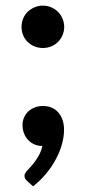

<svg xmlns="http://www.w3.org/2000/svg" viewBox="-20 -520 305 682"><path d="M60 -76Q60 -90 65.2 -102.2Q70.5 -114.5 80 -123.8Q89.5 -133 103 -138.2Q116.5 -143.5 132.5 -143.5Q151.5 -143.5 165.5 -136.8Q179.5 -130 189 -118.2Q198.5 -106.5 203 -91.2Q207.5 -76 207.5 -59Q207.5 -35 200.2 -8.5Q193 18 179 44.5Q165 71 144.5 96Q124 121 97.5 142L76 122.5Q67 115 67 104Q67 100 69.8 95Q72.5 90 76.5 86Q82 80 90 71.2Q98 62.5 106 51.2Q114 40 120.8 26.8Q127.5 13.5 130.5 -1.5Q115 -1.5 102 -7.2Q89 -13 79.8 -23Q70.5 -33 65.2 -46.5Q60 -60 60 -76ZM56.5 -424.5Q56.5 -440 62.2 -454Q68 -468 78.2 -478Q88.5 -488 102.5 -494Q116.5 -500 132.5 -500Q148 -500 162 -494Q176 -488 186 -478Q196 -468 202 -454Q208 -440 208 -424.5Q208 -408.5 202 -394.8Q196 -381 186 -371Q176 -361 162 -355.2Q148 -349.5 132.5 -349.5Q116.5 -349.5 102.5 -355.2Q88.5 -361 78.2 -371Q68 -381 62.2 -394.8Q56.5 -408.5 56.5 -424.5Z"/></svg>

Font: Lato TR
Style: Bold
Weight: 700
Designer: Lukasz Dziedzic
Foundry: tyPoland Lukasz Dziedzic
Version: Version 1.104 2013